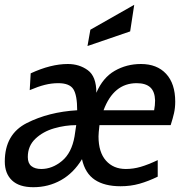

<svg xmlns="http://www.w3.org/2000/svg" viewBox="-28 -767 776 801"><path d="M-8 -93Q-8 -207 83.5 -253.5Q175 -300 294 -307Q294 -370 278 -395Q262 -420 215 -420Q187 -420 159 -413Q131 -406 96 -391L100 -461Q184 -500 255 -500Q303 -500 338.5 -474Q374 -448 374 -380Q401 -443 450.5 -471.5Q500 -500 560 -500Q627 -500 665 -459Q703 -418 703 -343Q703 -317 698 -295Q693 -273 684 -245H387Q383 -211 383 -198Q383 -132 414 -97Q445 -62 497 -62Q528 -62 559 -71Q590 -80 630 -99V-30Q591 -11 554 -0.5Q517 10 475 10Q408 10 367.5 -17Q327 -44 314 -103Q279 -45 226.5 -15.5Q174 14 111 14Q52 14 22 -14.5Q-8 -43 -8 -93ZM615 -307Q619 -327 619 -348Q618 -385 599 -402.5Q580 -420 542 -420Q446 -420 404 -307ZM283 -198Q289 -240 290 -245Q244 -245 197.5 -231.5Q151 -218 119.5 -188Q88 -158 88 -112Q88 -86 103 -74Q118 -62 144 -62Q190 -62 230.5 -95.5Q271 -129 283 -198ZM349 -643 532 -747 515 -636 337 -575Z"/></svg>

Font: Cabin
Style: Italic
Weight: 400
Italic angle: -7°
Designer: Pablo Impallari
Foundry: Pablo Impallari. http://www.impallari.com Igino Marini. http://www.ikern.com
Version: Version 2.200